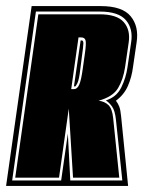

<svg xmlns="http://www.w3.org/2000/svg" viewBox="-46 -611 479 631"><path d="M-26 0 58 -591H285Q356 -591 383.5 -557.5Q411 -524 403 -472L391 -390Q387 -358 374.5 -329Q362 -300 335 -280Q342 -271 346 -260.5Q350 -250 352 -229L375 0ZM-6 -18H155L177 -172L185 -18H356L335 -218Q332 -247 322.5 -260.5Q313 -274 302 -281Q337 -292 352.5 -323.5Q368 -355 373 -390L385 -472Q392 -516 368 -544.5Q344 -573 282 -573H72ZM4 -27 80 -564H281Q338 -564 360.5 -538.5Q383 -513 377 -472L365 -390Q359 -350 342 -321.5Q325 -293 278 -280Q297 -278 310 -266Q323 -254 326 -222L346 -27H194L180 -254L148 -27ZM188 -318H197Q208 -318 214.5 -333Q221 -348 226 -385L233 -435Q238 -470 235 -479Q232 -488 221 -488H212ZM197 -327 219 -478H223Q228 -478 228 -468.5Q228 -459 223 -424L218 -385Q214 -349 208.5 -338Q203 -327 201 -327Z"/></svg>

Font: Alumni Sans Collegiate One SC
Style: Italic
Weight: 400
Italic angle: -8°
Designer: Robert E. Leuschke
Foundry: Robert E. Leuschke
Version: Version 1.100